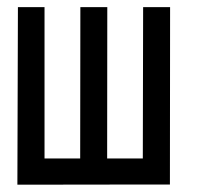

<svg xmlns="http://www.w3.org/2000/svg" viewBox="-20 -518 558 539"><path d="M105 -73.2H205.1L205.6 -498H281.2L280.8 -73.2H380.9L381.8 -498H457.5L457 0H379.9L28.8 0.5L30.3 -498H105Z"/></svg>

Font: FantasqueSansM Nerd Font
Style: Regular
Weight: 400
Monospace: yes
Designer: Jany Belluz
Version: Version 1.8.0 ; ttfautohint (v1.8.2);Nerd Fonts 3.4.0